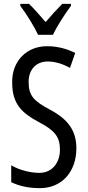

<svg xmlns="http://www.w3.org/2000/svg" viewBox="-20 -963 453 993"><path d="M177 -783H254C275 -829 317 -892 347 -933V-943H302C268 -908 250 -889 216 -849C186 -883 155 -920 130 -943H85V-933C120 -886 156 -827 177 -783ZM375 -196C375 -288 331 -347 238 -396C155 -441 128 -467 128 -540C128 -601 165 -645 227 -645C263 -645 302 -634 342 -612L369 -689C332 -708 281 -724 225 -724C118 -725 41 -647 43 -536C43 -423 95 -378 180 -332C262 -289 290 -257 290 -188C290 -123 251 -69 184 -69C139 -69 83 -82 38 -108V-21C80 0 129 10 187 10C300 10 375 -75 375 -196Z"/></svg>

Font: Noto Sans Sinhala ExtraCondensed
Style: Regular
Weight: 400
Width: 2
Designer: Jelle Bosma - Monotype Design Team
Foundry: Monotype Imaging Inc.
Version: Version 2.006